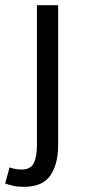

<svg xmlns="http://www.w3.org/2000/svg" viewBox="-60 -506 327 743"><path d="M32 217Q9 217 -9 213Q-27 209 -40 204L-23 142Q-14 145 -2 147.5Q10 150 23 150Q59 150 71 125Q83 100 83 55V-486H165V55Q165 129 135 173Q105 217 32 217Z"/></svg>

Font: CV Source Sans
Style: Regular
Weight: 400
Designer: Paul D. Hunt
Foundry: Adobe Systems Incorporated
Version: Version 3.001